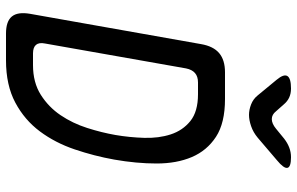

<svg xmlns="http://www.w3.org/2000/svg" viewBox="-195 -795 990 640"><g transform="rotate(90 300.0 -475.0)"><path d="M92 0Q51 0 35 -19.5Q19 -39 26 -80L127 -650Q134 -691 157 -710.5Q180 -730 221 -730H310Q390 -730 436 -700Q482 -670 503.5 -619.5Q525 -569 525 -502Q525 -435 512 -361Q500 -294 478 -229Q456 -164 418 -113Q380 -62 322 -31Q264 0 181 0ZM125 -130Q121 -110 129.5 -100Q138 -90 158 -90H197Q255 -90 296 -116Q337 -142 364 -182Q391 -222 406.5 -270.5Q422 -319 430 -365Q438 -412 439.5 -460.5Q441 -509 428 -549Q415 -589 383.5 -614.5Q352 -640 294 -640H255Q235 -640 223.5 -630Q212 -620 208 -600ZM275 -950Q292 -950 305 -944Q318 -938 328 -926L351 -900Q362 -886 377 -886Q392 -886 409 -900L442 -927Q456 -938 471.5 -944Q487 -950 504 -950Q537 -950 539.5 -938Q542 -926 514 -903L439 -839Q421 -824 400.5 -817Q380 -810 363 -810Q346 -810 328 -817Q310 -824 298 -839L246 -902Q226 -926 233.5 -938Q241 -950 275 -950Z"/></g></svg>

Font: Maple Mono
Style: Italic
Weight: 400
Italic angle: -10°
Monospace: yes
Designer: subframe7536
Version: Version 7.300